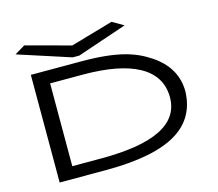

<svg xmlns="http://www.w3.org/2000/svg" viewBox="-110 -933 1220 1075"><g transform="rotate(-15 500.0 -396.0)"><path d="M621 -793 375 -722 115 -792 55 -756 360 -657H398L687 -755ZM108 1H374C762 1 912 -113 920 -308C920 -405 874 -478 792 -533C710 -588 612 -623 398 -623H108ZM200 -69V-549H390C670 -549 826 -467 828 -304C830 -143 670 -69 368 -69Z"/></g></svg>

Font: Inconsolata UltraExpanded
Style: Regular
Weight: 400
Width: 9
Monospace: yes
Designer: Raph Levien, Cyreal, Brenton Simpson
Foundry: Raph Levien, Cyreal, Google
Version: Version 3.100